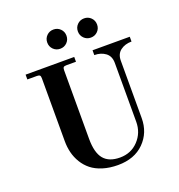

<svg xmlns="http://www.w3.org/2000/svg" viewBox="-162 -1051 1118 1202"><g transform="rotate(-20 397.0 -450.0)"><path d="M68 -680H132C141.3 -680 147.7 -678.3 151 -675C154.3 -671.7 156 -665.3 156 -656V-237C156 -210.3 159 -184.8 165 -160.5C171 -136.2 180.7 -113 194 -91C207.3 -69 224 -50 244 -34C264 -18 289 -5.3 319 4C349 13.3 382.3 18 419 18C492.3 18 550.5 -3.5 593.5 -46.5C636.5 -89.5 658 -143.3 658 -208V-590C658 -620 668 -642.5 688 -657.5C708 -672.5 732.7 -680 762 -680V-712H514V-680C543.3 -680 568 -672.5 588 -657.5C608 -642.5 618 -620 618 -590V-198C618 -149.3 601.8 -107.8 569.5 -73.5C537.2 -39.2 496.3 -22 447 -22C398.3 -22 362.3 -36 339 -64C315.7 -92 304 -136.7 304 -198V-656C304 -665.3 305.7 -671.7 309 -675C312.3 -678.3 318.7 -680 328 -680H392V-712H68ZM468 -854C468 -836 474.2 -820.8 486.5 -808.5C498.8 -796.2 514 -790 532 -790C550 -790 565.2 -796.2 577.5 -808.5C589.8 -820.8 596 -836 596 -854C596 -872 589.8 -887.2 577.5 -899.5C565.2 -911.8 550 -918 532 -918C514 -918 498.8 -911.8 486.5 -899.5C474.2 -887.2 468 -872 468 -854ZM264 -854C264 -836 270.2 -820.8 282.5 -808.5C294.8 -796.2 310 -790 328 -790C346 -790 361.2 -796.2 373.5 -808.5C385.8 -820.8 392 -836 392 -854C392 -872 385.8 -887.2 373.5 -899.5C361.2 -911.8 346 -918 328 -918C310 -918 294.8 -911.8 282.5 -899.5C270.2 -887.2 264 -872 264 -854Z"/></g></svg>

Font: Km Standard TT
Style: Bold
Weight: 700
Designer: Alexey Kryukov <alexios@thessalonica.org.ru>
Version: Version 2.0.2